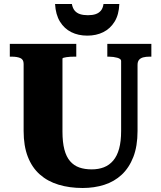

<svg xmlns="http://www.w3.org/2000/svg" viewBox="-20 -929 805 959"><path d="M292 -272Q292 -219 301.5 -182.5Q311 -146 330 -124Q349 -102 376 -92.5Q403 -83 438 -83Q472 -83 499 -93.5Q526 -104 545.5 -127Q565 -150 575 -186.5Q585 -223 585 -275V-625Q585 -630 580 -634Q575 -638 566 -640.5Q557 -643 546 -644.5Q535 -646 525 -646H516V-710H736V-646H726Q709 -646 695.5 -642.5Q682 -639 674.5 -630Q667 -621 667 -605V-275Q667 -199 646 -145Q625 -91 588 -56.5Q551 -22 501 -6Q451 10 393 10Q327 10 272.5 -6.5Q218 -23 179 -57.5Q140 -92 119 -146Q98 -200 98 -275V-610Q98 -632 81.5 -639Q65 -646 39 -646H29V-710H361V-646H352Q342 -646 331.5 -645.5Q321 -645 312 -643.5Q303 -642 297.5 -640.5Q292 -639 292 -636ZM416 -751Q461 -751 496 -768.5Q531 -786 552.5 -821Q574 -856 576 -909H497Q494 -888 484 -876Q474 -864 458 -858.5Q442 -853 419 -853Q396 -853 379.5 -858.5Q363 -864 353 -876Q343 -888 339 -909H255Q258 -856 279.5 -821Q301 -786 336 -768.5Q371 -751 416 -751Z"/></svg>

Font: Roboto Serif 36pt
Style: Bold
Weight: 700
Version: Version 1.008